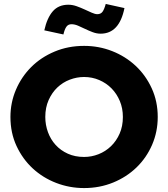

<svg xmlns="http://www.w3.org/2000/svg" viewBox="-20 -944 854 975"><path d="M33 0ZM781 -350Q781 -275 752.5 -209Q724 -143 673.5 -94Q623 -45 554.5 -17Q486 11 407 11Q333 11 265.5 -15Q198 -41 146.5 -88.5Q95 -136 64 -202.5Q33 -269 33 -350Q33 -423 61 -488.5Q89 -554 138.5 -603.5Q188 -653 257 -682Q326 -711 407 -711Q482 -711 549.5 -684.5Q617 -658 668.5 -610Q720 -562 750.5 -495.5Q781 -429 781 -350ZM604 -350Q604 -394 588.5 -431Q573 -468 546.5 -495Q520 -522 484 -537.5Q448 -553 407 -553Q370 -553 334.5 -539.5Q299 -526 271.5 -500Q244 -474 227 -436Q210 -398 210 -350Q210 -310 223.5 -273Q237 -236 262.5 -208Q288 -180 324.5 -163.5Q361 -147 407 -147Q445 -147 480.5 -161Q516 -175 543.5 -201.5Q571 -228 587.5 -265.5Q604 -303 604 -350ZM302 -769Q278 -774 253.5 -779.5Q229 -785 205 -790Q219 -853 248 -886.5Q277 -920 327 -920Q348 -920 369 -912.5Q390 -905 409.5 -896Q429 -887 446 -879.5Q463 -872 474 -872Q491 -872 500 -883.5Q509 -895 517 -924Q541 -919 564.5 -913.5Q588 -908 612 -903Q586 -773 491 -773Q471 -773 451 -780.5Q431 -788 412.5 -797Q394 -806 376.5 -813.5Q359 -821 343 -821Q326 -821 317 -808Q308 -795 302 -769Z"/></svg>

Font: Rosa Sans Black
Style: Regular
Weight: 900
Designer: Pentagram / MCKL
Foundry: Pentagram / MCKL
Version: Version 1.005;September 16, 2019;FontCreator 11.5.0.2425 64-